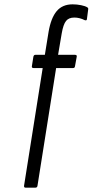

<svg xmlns="http://www.w3.org/2000/svg" viewBox="-20 -681 452 886"><path d="M98 185Q90 185 91 176L177 -367H135Q126 -367 127 -375L134 -419Q136 -428 143 -428H187L204 -533Q215 -598 241.5 -629.5Q268 -661 315 -661Q335 -661 354.5 -657Q374 -653 383 -647Q388 -644 387 -638L381 -592Q380 -585 371 -588Q347 -600 323 -600Q297 -600 284.5 -584Q272 -568 265 -528L248 -428H326Q336 -428 334 -419L326 -375Q325 -367 317 -367H239L153 176Q152 185 143 185Z"/></svg>

Font: Sofia Sans Extra Condensed
Style: Italic
Weight: 400
Italic angle: -9°
Designer: Botio Nikoltchev, Ani Petrova
Foundry: lettersoup
Version: Version 4.101; ttfautohint (v1.8.4.7-5d5b)